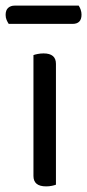

<svg xmlns="http://www.w3.org/2000/svg" viewBox="-39 -655 310 683"><path d="M125 8Q80 8 80 -29V-459Q85 -461 95 -463Q105 -465 116 -465Q160 -465 160 -428V2Q155 4 145.5 6Q136 8 125 8ZM-8 -570Q-12 -576 -15.5 -584Q-19 -592 -19 -602Q-19 -619 -10 -627Q-1 -635 13 -635H241Q245 -629 248 -620.5Q251 -612 251 -603Q251 -570 219 -570Z"/></svg>

Font: Baloo Bhai 2
Style: Regular
Weight: 400
Designer: Supriya Tembe, Noopur Datye and Ek Type
Foundry: Ek Type
Version: Version 1.640;PS 1.000;hotconv 16.6.51;makeotf.lib2.5.65220;